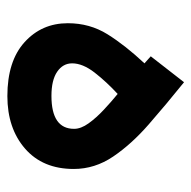

<svg xmlns="http://www.w3.org/2000/svg" viewBox="-19 -502 519 521"><g transform="rotate(90 240.5 -241.5)"><path d="M151.9 -374 132.8 -391.1 203.1 -481.4Q263.7 -432.6 317.4 -385.7Q371.1 -338.9 404.8 -289.1Q438.5 -239.3 438.5 -182.1Q438.5 -98.1 383.3 -50Q328.1 -2 240.7 -2Q146 -2 94.5 -48.6Q43 -95.2 43 -166Q43 -225.6 73 -273.7Q103 -321.8 151.9 -374ZM329.6 -183.1Q329.6 -201.7 314.7 -222.4Q299.8 -243.2 277.8 -263.7Q255.9 -284.2 234.9 -301.3Q202.1 -271 177 -238.8Q151.9 -206.5 151.9 -177.7Q151.9 -152.8 174.6 -137.2Q197.3 -121.6 240.2 -121.6Q329.6 -121.6 329.6 -183.1Z"/></g></svg>

Font: Vazirmatn RD UI SemiBold
Style: Regular
Weight: 600
Designer: Saber Rastikerdar
Foundry: Saber Rastikerdar
Version: Version 33.003